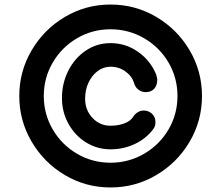

<svg xmlns="http://www.w3.org/2000/svg" viewBox="-20 -768 975 846"><path d="M65 -345Q65 -454 119.5 -546.5Q174 -639 266 -693.5Q358 -748 467 -748Q576 -748 668.5 -693.5Q761 -639 815.5 -546.5Q870 -454 870 -345Q870 -236 815.5 -143.5Q761 -51 668.5 3.5Q576 58 467 58Q358 58 266 3.5Q174 -51 119.5 -143.5Q65 -236 65 -345ZM762 -345Q762 -425 722.5 -492.5Q683 -560 615 -599.5Q547 -639 467 -639Q387 -639 319.5 -599.5Q252 -560 212.5 -492.5Q173 -425 173 -345Q173 -265 212.5 -197.5Q252 -130 319.5 -90.5Q387 -51 467 -51Q547 -51 615 -90.5Q683 -130 722.5 -197.5Q762 -265 762 -345ZM253 -336Q253 -401 281 -456.5Q309 -512 358 -545Q407 -578 467 -578Q534 -578 588.5 -539.5Q643 -501 668 -440Q673 -423 673 -417Q673 -392 659.5 -377Q646 -362 622 -362Q605 -362 591 -372Q577 -382 571 -401Q562 -432 533 -453Q504 -474 467 -474Q436 -474 410.5 -455Q385 -436 370 -404Q355 -372 355 -333Q355 -283 387.5 -248.5Q420 -214 467 -214Q501 -214 528.5 -224.5Q556 -235 567 -254Q575 -266 587 -273.5Q599 -281 613 -281Q635 -281 650 -266.5Q665 -252 665 -230Q665 -212 656 -200Q624 -157 574 -133.5Q524 -110 467 -110Q409 -110 360 -140Q311 -170 282 -222Q253 -274 253 -336Z"/></svg>

Font: Tsukimi Rounded
Style: Bold
Weight: 700
Designer: Takashi Funayama
Foundry: Takashi Funayama
Version: Version 1.032; ttfautohint (v1.8.3)